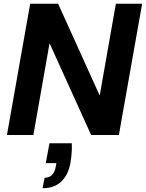

<svg xmlns="http://www.w3.org/2000/svg" viewBox="-20 -720 778 1024"><path d="M17 0 141 -700H290L511 -212H512L598 -700H738L614 0H466L245 -488H244L158 0ZM207 284 218 228Q243 228 258 212.5Q273 197 278 165L281 150H224L244 44H363Q364 71 362 97Q360 123 356 147Q345 211 307.5 247.5Q270 284 207 284Z"/></svg>

Font: DM Sans 28pt ExtraBold
Style: Italic
Weight: 800
Italic angle: -10°
Version: Version 4.004;gftools[0.9.30]